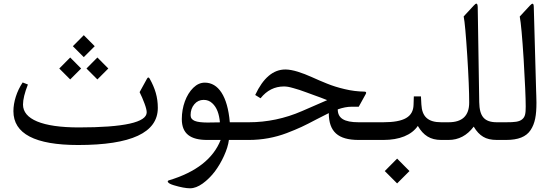

<svg xmlns="http://www.w3.org/2000/svg" viewBox="-20 -769 3046 1055"><path d="M380.4 -515.1 440.4 -455.1 500.5 -515.1 440.4 -575.7ZM455.1 -392.6 515.1 -332.5 575.2 -392.6 515.1 -453.1ZM305.7 -392.6 365.7 -332.5 425.8 -392.6 365.7 -453.1ZM412.6 -68.8C211.9 -68.8 106.4 -114.3 106.4 -194.3C106.4 -222.2 115.2 -258.8 133.3 -304.7L104.5 -315.9C71.8 -267.1 53.7 -208.5 53.7 -158.2C53.7 -34.2 172.4 27.8 409.2 27.8C701.2 27.8 847.2 -40 847.2 -176.3C847.2 -235.4 832 -283.7 802.7 -336.4C800.3 -340.8 797.4 -343.3 794.9 -343.3C792.5 -343.3 790 -340.8 787.6 -336.4L747.1 -262.7C756.8 -243.7 765.6 -222.7 773.9 -200.7C782.2 -178.7 786.1 -162.1 786.1 -151.9C786.1 -96.7 661.6 -68.8 412.6 -68.8Z M1105.5 -314.9C1082.5 -314.9 1061.5 -305.7 1042 -286.6C1002.9 -248.5 979 -183.1 979 -114.7C979 -34.2 1026.4 0 1118.7 0H1192.4C1151.9 103 1057.1 177.2 907.2 222.2C901.9 224.1 900.4 227.1 902.8 231.4C906.2 237.8 917.5 243.7 935.5 249C973.1 260.3 1002.9 265.6 1024.4 265.6C1046.4 265.6 1069.3 256.8 1093.8 239.3C1118.2 221.7 1140.1 199.7 1160.2 173.8C1179.7 147.5 1196.8 118.7 1210.9 87.4C1225.1 56.2 1234.4 26.9 1237.8 0H1315.4C1327.1 0 1329.6 -12.7 1329.6 -46.4V-49.8C1329.6 -85 1327.1 -97.2 1315.4 -97.2H1242.7C1230.5 -241.2 1179.2 -314.9 1105.5 -314.9ZM1027.3 -136.7C1027.3 -160.2 1034.2 -180.2 1047.9 -196.3C1061.5 -212.4 1078.6 -220.2 1099.1 -220.2C1117.2 -220.2 1132.8 -214.4 1146 -202.1C1172.4 -178.2 1184.1 -142.1 1188.5 -96.7C1169.4 -96.2 1147 -95.7 1120.1 -95.7C1057.1 -96.2 1027.3 -105.5 1027.3 -136.7Z M1310.1 -97.2C1291 -97.2 1288.1 -85.4 1288.1 -50.8V-45.9C1288.1 -11.2 1290.5 0 1310.1 0H1347.2C1420.9 0 1490.7 -13.2 1555.2 -37.6C1586.9 -49.8 1614.3 -61 1637.2 -71.8C1660.2 -82.5 1687 -96.2 1718.3 -112.8C1749 -128.9 1772 -140.6 1786.6 -147.5C1787.1 -45.4 1837.4 0 1950.7 0H2052.2C2064 0 2066.9 -12.7 2066.9 -46.4V-49.8C2066.9 -84.5 2064 -97.2 2052.2 -97.2H1950.7C1870.6 -97.2 1835.9 -119.6 1835.9 -168C1863.3 -177.7 1888.7 -182.6 1912.6 -182.6H1951.2L1989.3 -251.5C1994.6 -260.7 1992.2 -265.6 1981.9 -265.6C1946.3 -266.1 1910.2 -270.5 1874 -279.3C1837.9 -287.6 1805.7 -297.9 1776.9 -309.6C1748 -321.3 1720.2 -333 1693.8 -345.2C1641.1 -368.7 1588.4 -387.2 1547.9 -387.2C1481 -387.2 1425.8 -340.3 1382.3 -247.1L1411.6 -229C1446.3 -272.5 1489.3 -293.9 1540 -293.9C1546.4 -293.9 1553.7 -293.5 1562.5 -292C1579.6 -289.1 1605.5 -280.8 1625.5 -274.9C1635.3 -271.5 1647.9 -267.1 1664.1 -261.2C1679.7 -255.4 1691.9 -251 1701.2 -247.6C1710.4 -244.1 1723.6 -239.3 1741.7 -232.9C1759.3 -226.1 1771.5 -221.2 1777.8 -218.8L1639.6 -158.7C1545.4 -117.7 1447.8 -97.2 1347.2 -97.2Z M2094.2 170.9 2162.1 238.8 2230 170.9 2162.1 102.5ZM2047.4 -97.2C2028.3 -97.2 2025.4 -85.4 2025.4 -50.8V-45.9C2025.4 -11.2 2027.8 0 2047.4 0H2086.9C2174.3 0 2241.2 -26.4 2275.9 -77.1C2306.6 -24.4 2345.2 0 2404.3 0H2415C2426.8 0 2429.7 -12.7 2429.7 -46.4V-49.8C2429.7 -84.5 2426.8 -97.2 2415 -97.2H2404.3C2331.5 -97.2 2298.8 -128.4 2295.4 -194.8L2293 -239.3H2253.9L2252.4 -193.4C2250.5 -127.4 2202.1 -97.2 2085 -97.2Z M2410.2 -97.2C2391.1 -97.2 2388.2 -85.4 2388.2 -50.8V-45.9C2388.2 -11.2 2390.6 0 2410.2 0H2444.8C2500 0 2546.4 -24.4 2583 -73.2C2598.1 -47.4 2615.7 -28.8 2634.8 -17.6C2653.8 -5.9 2678.7 0 2710.4 0H2731C2742.7 0 2745.1 -12.7 2745.1 -46.4V-49.8C2745.1 -85 2742.7 -97.2 2731 -97.2H2710.4C2639.6 -97.2 2614.7 -130.9 2613.3 -207.5L2605 -728.5C2604.5 -753.9 2596.7 -753.9 2583 -738.3L2527.8 -678.7C2533.7 -649.9 2540 -578.6 2547.4 -464.4C2554.7 -350.1 2558.1 -263.7 2558.1 -205.6C2558.1 -133.3 2520.5 -97.2 2444.8 -97.2Z M2725.6 -97.2C2706.5 -97.2 2703.6 -85.4 2703.6 -50.8V-45.9C2703.6 -11.2 2706.1 0 2725.6 0H2760.3C2827.1 0 2871.1 -17.1 2895.5 -54.2C2919.9 -90.8 2927.7 -135.7 2927.7 -205.6C2927.7 -213.4 2927.2 -226.1 2926.8 -243.7C2926.3 -261.2 2925.8 -271 2925.8 -272.5L2913.1 -728C2913.1 -754.9 2904.8 -752.4 2891.1 -737.8L2835.9 -678.2C2842.3 -645.5 2849.6 -566.9 2857.4 -442.4C2864.7 -317.9 2868.7 -231.4 2868.7 -183.6C2868.7 -145 2865.7 -127 2849.1 -113.3C2832.5 -99.6 2808.6 -97.2 2760.3 -97.2Z"/></svg>

Font: Parastoo
Style: Regular
Weight: 400
Foundry: Saber Rastikerdar (saber.rastikerdar@gmail.com)
Version: Version 2.0.1